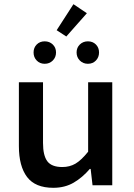

<svg xmlns="http://www.w3.org/2000/svg" viewBox="-20 -883 640 915"><path d="M234 12Q148 12 109 -39.5Q70 -91 70 -187V-491H185V-202Q185 -142 205.5 -114.5Q226 -87 277 -87Q312 -87 339.5 -103Q367 -119 400 -160V-491H515V0H421L412 -78H408Q373 -37 331 -12.5Q289 12 234 12ZM193 -579Q170 -579 155 -594.5Q140 -610 140 -633Q140 -656 155 -671Q170 -686 193 -686Q216 -686 231.5 -671Q247 -656 247 -633Q247 -610 231.5 -594.5Q216 -579 193 -579ZM399 -579Q376 -579 360.5 -594.5Q345 -610 345 -633Q345 -656 360.5 -671Q376 -686 399 -686Q422 -686 437 -671Q452 -656 452 -633Q452 -610 437 -594.5Q422 -579 399 -579ZM296 -709 250 -739 330 -863 394 -820Z"/></svg>

Font: Source Code Pro Semibold
Style: Regular
Weight: 600
Monospace: yes
Designer: Paul D. Hunt, Teo Tuominen
Foundry: Adobe Systems Incorporated
Version: Version 2.030;PS 1.000;hotconv 16.6.51;makeotf.lib2.5.65220